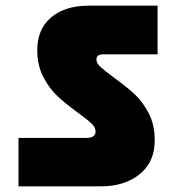

<svg xmlns="http://www.w3.org/2000/svg" viewBox="-20 -692 650 675"><path d="M45 -37V-207H282Q299 -207 307.5 -212.5Q316 -218 316 -230Q316 -244 302 -257.5Q288 -271 255 -295Q211 -327 182.5 -353.5Q154 -380 132.5 -421Q111 -462 111 -515Q111 -590 160 -631Q209 -672 291 -672H534V-501H343Q319 -501 319 -483Q319 -470 332.5 -457.5Q346 -445 378 -421Q421 -390 450.5 -363.5Q480 -337 502 -295.5Q524 -254 524 -199Q524 -122 471 -79.5Q418 -37 336 -37Z"/></svg>

Font: Fz Poppins Black
Style: Regular
Weight: 900
Designer: Ninad Kale (Devanagari), Jonny Pinhorn (Latin)
Foundry: Indian Type Foundry
Version: Vit hóa bi Vntype.Com & FontZin.Com